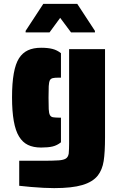

<svg xmlns="http://www.w3.org/2000/svg" viewBox="-20 -763 618 989"><path d="M78 -60Q42 -118 42 -262Q42 -407 78 -463Q96 -491 124 -504Q152 -517 192 -517Q226 -517 250 -511Q274 -505 294 -489V-363H283Q261 -363 251.5 -360.5Q242 -358 237 -350Q232 -339 231 -319Q230 -305 230 -260Q230 -215 231 -201Q232 -180 237 -170.5Q242 -161 253 -159Q267 -157 283 -157H294V-30Q274 -14 251 -8.5Q228 -3 192 -3Q152 -3 124 -16.5Q96 -30 78 -60ZM139 200 79 194V65H213Q249 65 283 63Q308 61 319.5 53.5Q331 46 334 28Q336 4 336 -23V-510H521V-56Q521 22 514 66.5Q507 111 484 141Q458 174 404.5 190Q351 206 259 206Q209 206 139 200ZM112 -604 203 -743H378L469 -604V-596H346L290 -671L235 -596H112Z"/></svg>

Font: Saira Stencil One
Style: Regular
Weight: 400
Designer: Hector Gatti with collaboration of the Omnibus-Type team
Foundry: Omnibus-Type
Version: Version 1.004